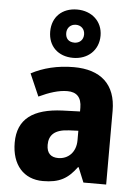

<svg xmlns="http://www.w3.org/2000/svg" viewBox="-58 -981 680 942"><g transform="rotate(5 282.0 -509.5)"><path d="M284 -698C356 -698 409 -746 409 -818C409 -889 355 -936 284 -936C210 -936 161 -889 161 -817C161 -745 210 -698 284 -698ZM284 -773C255 -773 240 -790 240 -817C240 -843 259 -861 284 -861C310 -861 328 -843 328 -817C328 -790 309 -773 284 -773ZM292 -653C212 -653 141 -635 83 -604L131 -494C182 -518 228 -533 271 -533C316 -533 341 -509 341 -457V-439L255 -436C111 -430 35 -376 35 -259C35 -150 94 -83 189 -83C271 -83 312 -108 355 -166H358L388 -93H500V-456C500 -587 424 -653 292 -653ZM296 -342 341 -344V-297C341 -238 303 -202 254 -202C219 -202 197 -220 197 -262C197 -310 224 -339 296 -342Z"/></g></svg>

Font: Noto Sans Kannada UI SemiCondensed ExtraBold
Style: Regular
Weight: 800
Width: 4
Designer: Jelle Bosma - Monotype Design Team
Foundry: Monotype Imaging Inc.
Version: Version 2.005